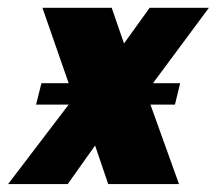

<svg xmlns="http://www.w3.org/2000/svg" viewBox="-82 -466 548 486"><path d="M-61.5 0H89.4L158.7 -97.7L191.9 0H371.1L298.8 -201.2H360.8L374 -255.4H305.2L446.8 -446.3H296.9L231.9 -356L200.7 -446.3H25.4L91.8 -255.4H22.9L9.3 -201.2H91.8Z"/></svg>

Font: Roboto Flex Super Cond Black
Style: Italic
Weight: 900
Width: 3
Italic angle: -10°
Designer: Berlow after Robertson
Foundry: Google
Version: Version 3.200;Glyphs 3.3 (3311)